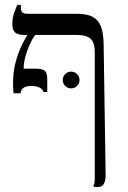

<svg xmlns="http://www.w3.org/2000/svg" viewBox="-20 -600 519 780"><path d="M376 160Q372 160 367.5 159.5Q363 159 360 158V153Q363 149 364 141.5Q365 134 365 111V-388Q365 -428 347.5 -443Q330 -458 292 -458H79Q52 -458 41 -468.5Q30 -479 30 -503Q30 -521 34 -536Q38 -551 43 -562.5Q48 -574 50 -580H65V-568Q65 -555 71 -549.5Q77 -544 94 -544H292Q333 -544 356 -532Q379 -520 389.5 -493.5Q400 -467 401 -423L409 104Q410 118 407.5 131Q405 144 398 152Q391 160 376 160ZM35 -221Q34 -232 33.5 -242.5Q33 -253 33 -263Q33 -310 44 -349.5Q55 -389 69 -417Q83 -445 90 -456V-486H123V-458Q105 -434 90.5 -393.5Q76 -353 76 -321H125Q153 -321 162.5 -312Q172 -303 172 -275V-226H157Q153 -239 139 -245Q125 -251 108 -251Q87 -251 75.5 -243Q64 -235 64 -221ZM269 -241Q255 -241 245 -251Q235 -261 235 -275Q235 -289 245 -299Q255 -309 269 -309Q283 -309 293 -299Q303 -289 303 -275Q303 -261 293 -251Q283 -241 269 -241Z"/></svg>

Font: Frank Ruhl Libre Light
Style: Regular
Weight: 300
Designer: Yanek Iontef
Foundry: Fontef
Version: Version 6.003;gftools[0.9.30]